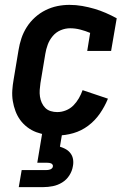

<svg xmlns="http://www.w3.org/2000/svg" viewBox="-20 -548 540 788"><path d="M215 8Q193 8 171 5Q149 2 129 -5.5Q109 -13 92 -26Q75 -39 63 -55.5Q51 -72 43.5 -92Q36 -112 32.5 -133.5Q29 -155 30.5 -177.5Q32 -200 36 -222L56 -342Q60 -367 68 -391Q76 -415 90 -437Q104 -459 124 -477Q144 -495 167.5 -506.5Q191 -518 215.5 -523Q240 -528 265 -528Q292 -528 317.5 -523.5Q343 -519 367 -512Q391 -505 414 -495Q437 -485 459 -473L436 -339H338L350 -413Q331 -421 310 -426.5Q289 -432 268 -432Q248 -432 229 -424Q210 -416 196.5 -400Q183 -384 176 -365Q169 -346 166 -327L146 -207Q144 -193 143 -179Q142 -165 144 -151.5Q146 -138 151.5 -126Q157 -114 166 -105Q175 -96 188 -92Q201 -88 215 -88Q233 -88 250.5 -95Q268 -102 281 -115Q294 -128 303.5 -144.5Q313 -161 319 -178L423 -143Q410 -111 390 -82Q370 -53 342 -32Q314 -11 281 -1.5Q248 8 215 8ZM57 220 69 150H169Q173 150 177.5 149.5Q182 149 186 147.5Q190 146 193.5 142.5Q197 139 197 135Q198 131 195.5 127.5Q193 124 189.5 122.5Q186 121 182 120.5Q178 120 174 120H133L153 0H235L226 54Q239 58 250.5 64.5Q262 71 270 82Q278 93 280 107Q282 121 279 135Q276 154 264.5 172Q253 190 235 201Q217 212 197 216Q177 220 157 220Z"/></svg>

Font: Iosevka Gothic
Style: Bold Italic
Weight: 700
Italic angle: -9°
Monospace: yes
Designer: Belleve Invis
Foundry: Belleve Invis
Version: Version 15.5.1; ttfautohint (v1.8.4)